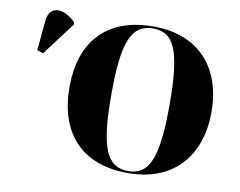

<svg xmlns="http://www.w3.org/2000/svg" viewBox="-79 -832 1184 948"><g transform="rotate(10 513.0 -357.5)"><path d="M617 10C845 10 972 -137 972 -358C972 -580 845 -725 618 -725C377 -725 260 -580 260 -359C260 -137 377 10 617 10ZM103 -500 227 -665V-677C172 -734 94 -745 86 -660L72 -510ZM617 0C508 0 470 -93 470 -358C470 -622 508 -715 618 -715C725 -715 762 -622 762 -358C762 -93 724 0 617 0Z"/></g></svg>

Font: Noto Serif Display Black
Style: Regular
Weight: 900
Designer: Monotype Design Team
Foundry: Monotype Imaging Inc.
Version: Version 2.009